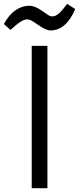

<svg xmlns="http://www.w3.org/2000/svg" viewBox="-41 -988 415 1008"><path d="M125.5 -747.1H208V0H125.5ZM354 -940.4Q305.7 -828.1 224.1 -828.1Q200.7 -828.1 159.2 -857.4Q144 -868.2 129.2 -877.2Q114.3 -886.2 102.5 -886.2Q90.8 -886.2 80.8 -881.3Q70.8 -876.5 59.6 -868.7Q48.3 -860.8 36.6 -850.6L14.2 -831.1L-20.5 -861.8Q6.8 -912.1 41.3 -934.8Q75.7 -957.5 109.4 -957.5H115.7Q142.6 -957.5 182.1 -929.7L209.5 -910.6Q222.2 -901.9 233.4 -901.9Q244.6 -901.9 254.4 -907.5Q264.2 -913.1 273.7 -922.4Q283.2 -931.6 292.5 -943.4L311.5 -967.8Z"/></svg>

Font: Armata
Style: Regular
Weight: 400
Designer: Viktoriya Grabowska
Foundry: Viktoriya Grabowska
Version: Version 1.002